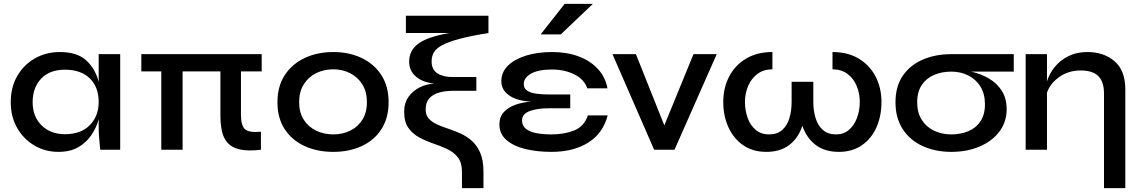

<svg xmlns="http://www.w3.org/2000/svg" viewBox="-20 -780 5942 1000"><path d="M284 11Q216 11 159.5 -22Q103 -55 69.5 -113.5Q36 -172 36 -248Q36 -326 70 -384.5Q104 -443 162 -476Q220 -509 292 -509Q381 -509 428.5 -466Q476 -423 494 -354V-498H606V0H502Q502 -3 500 -22Q498 -41 496 -67Q494 -93 494 -118V-159Q482 -115 456 -76.5Q430 -38 388 -13.5Q346 11 284 11ZM318 -81Q402 -81 448 -128.5Q494 -176 494 -248Q494 -327 447.5 -372Q401 -417 318 -417Q238 -417 194 -370Q150 -323 150 -248Q150 -173 196.5 -127Q243 -81 318 -81Z M1235 -183Q1235 -125 1256.5 -106.5Q1278 -88 1339 -94V0Q1269 8 1227.5 -2Q1186 -12 1164.5 -37Q1143 -62 1135.5 -98.5Q1128 -135 1128 -179V-408H931V0H820V-408H716V-498H1343V-408H1235Z M1716 11Q1633 11 1567 -19Q1501 -49 1463 -107Q1425 -165 1425 -248Q1425 -330 1463 -388.5Q1501 -447 1567 -478Q1633 -509 1716 -509Q1798 -509 1863.5 -478Q1929 -447 1966.5 -388.5Q2004 -330 2004 -248Q2004 -165 1966.5 -107Q1929 -49 1863.5 -19Q1798 11 1716 11ZM1716 -80Q1764 -80 1804 -99.5Q1844 -119 1867.5 -156.5Q1891 -194 1891 -248Q1891 -302 1867.5 -340Q1844 -378 1804 -398.5Q1764 -419 1716 -419Q1667 -419 1626.5 -399Q1586 -379 1562 -340.5Q1538 -302 1538 -248Q1538 -194 1562 -156.5Q1586 -119 1626.5 -99.5Q1667 -80 1716 -80Z M2085 -198Q2085 -244 2108 -276Q2131 -308 2167 -325.5Q2203 -343 2243 -345Q2183 -350 2147 -380.5Q2111 -411 2111 -459Q2111 -517 2158.5 -552.5Q2206 -588 2320 -608H2094V-698H2524V-608Q2431 -593 2373 -577.5Q2315 -562 2283.5 -545Q2252 -528 2240 -507.5Q2228 -487 2228 -460Q2228 -417 2259 -397.5Q2290 -378 2338 -379H2461V-307H2338Q2300 -307 2267.5 -298Q2235 -289 2216 -268Q2197 -247 2197 -210Q2197 -180 2213.5 -162Q2230 -144 2256.5 -132Q2283 -120 2315 -109.5Q2347 -99 2379 -84.5Q2411 -70 2438 -46Q2465 -22 2481.5 16.5Q2498 55 2498 114V200H2386V114Q2386 67 2364.5 39.5Q2343 12 2308.5 -4Q2274 -20 2235.5 -33Q2197 -46 2163 -64.5Q2129 -83 2107 -114Q2085 -145 2085 -198Z M2852 11Q2777 11 2715.5 -4Q2654 -19 2617.5 -51Q2581 -83 2581 -133Q2581 -171 2604.5 -196.5Q2628 -222 2666 -235Q2704 -248 2747 -251Q2704 -252 2668.5 -264.5Q2633 -277 2612 -300.5Q2591 -324 2591 -357Q2591 -404 2625.5 -438Q2660 -472 2720 -490.5Q2780 -509 2856 -509Q2932 -509 2993 -486.5Q3054 -464 3093.5 -421.5Q3133 -379 3144 -320H3039Q3022 -368 2970.5 -393Q2919 -418 2855 -418Q2784 -418 2746 -396.5Q2708 -375 2708 -343Q2708 -319 2726 -307.5Q2744 -296 2773.5 -292Q2803 -288 2837 -288H2950V-216H2834Q2779 -216 2739 -201.5Q2699 -187 2699 -152Q2699 -124 2720.5 -108Q2742 -92 2776.5 -86Q2811 -80 2852 -80Q2919 -80 2970.5 -100.5Q3022 -121 3042 -179H3145Q3121 -86 3044 -37.5Q2967 11 2852 11ZM2796 -601 2921 -760H3068L2901 -601Z M3713 -498 3493 0H3387L3170 -498H3292L3440 -127L3592 -498Z M3971 11Q3901 11 3851 -23.5Q3801 -58 3774 -117Q3747 -176 3747 -249Q3747 -322 3777.5 -381Q3808 -440 3865.5 -474.5Q3923 -509 4003 -509V-419Q3957 -419 3925 -395Q3893 -371 3876.5 -332Q3860 -293 3860 -249Q3860 -205 3874 -166Q3888 -127 3916 -103.5Q3944 -80 3986 -80Q4028 -80 4054 -103Q4080 -126 4091.5 -164.5Q4103 -203 4103 -249V-354H4216V-249Q4216 -203 4228 -164.5Q4240 -126 4266 -103Q4292 -80 4335 -80Q4374 -80 4401.5 -103.5Q4429 -127 4443.5 -166Q4458 -205 4458 -249Q4458 -293 4442 -332Q4426 -371 4394 -395Q4362 -419 4316 -419V-509Q4396 -509 4453 -474.5Q4510 -440 4540.5 -381Q4571 -322 4571 -249Q4571 -176 4545 -117Q4519 -58 4469 -23.5Q4419 11 4349 11Q4276 11 4228.5 -25Q4181 -61 4159 -125Q4138 -61 4091 -25Q4044 11 3971 11Z M4935 11Q4852 11 4786 -19Q4720 -49 4682 -107Q4644 -165 4644 -247Q4644 -330 4682 -385.5Q4720 -441 4786 -469.5Q4852 -498 4935 -498H5260V-407H5038Q5088 -396 5130 -371.5Q5172 -347 5197.5 -307.5Q5223 -268 5223 -211Q5223 -145 5185.5 -95Q5148 -45 5082.5 -17Q5017 11 4935 11ZM4935 -80Q4983 -80 5023 -96.5Q5063 -113 5086.5 -148Q5110 -183 5110 -237Q5110 -291 5086.5 -329Q5063 -367 5023 -387Q4983 -407 4935 -407Q4886 -407 4845.5 -390Q4805 -373 4781 -337.5Q4757 -302 4757 -247Q4757 -193 4781 -155.5Q4805 -118 4845.5 -99Q4886 -80 4935 -80Z M5322 -498H5433V-356Q5446 -398 5474.5 -432.5Q5503 -467 5545.5 -488Q5588 -509 5643 -509Q5730 -509 5785.5 -460.5Q5841 -412 5841 -315V200H5730V-293Q5730 -354 5700.5 -383.5Q5671 -413 5608 -413Q5545 -413 5497 -379Q5449 -345 5433 -297V0H5322Z"/></svg>

Font: Syne SemiBold
Style: Regular
Weight: 600
Designer: Lucas Descroix
Foundry: Bonjour Monde
Version: Version 2.200; ttfautohint (v1.8.4)